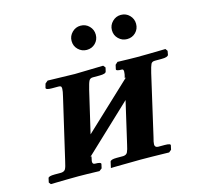

<svg xmlns="http://www.w3.org/2000/svg" viewBox="-94 -726 857 828"><g transform="rotate(-15 334.5 -312.5)"><path d="M280 -572Q280 -594 296 -610Q312 -626 334 -626Q357 -626 372.5 -610Q388 -594 388 -572Q388 -549 372.5 -533.5Q357 -518 334 -518Q312 -518 296 -533.5Q280 -549 280 -572ZM460 -572Q460 -594 476 -610Q492 -626 514 -626Q537 -626 552.5 -610Q568 -594 568 -572Q568 -549 552.5 -533.5Q537 -518 514 -518Q492 -518 476 -533.5Q460 -549 460 -572ZM257 -431 384 -434 392 -424 388 -407Q386 -397 358 -397H328Q316 -397 311 -388Q306 -379 299 -350L255 -162Q308 -212 361 -261.5Q414 -311 466 -360L460 -358Q465 -376 465 -386Q465 -397 458 -397Q430 -397 433 -406L437 -424L448 -434Q448 -434 463.5 -433.5Q479 -433 499.5 -432.5Q520 -432 534 -432Q557 -432 587 -432.5Q617 -433 639.5 -433.5Q662 -434 662 -434L669 -424L666 -407Q663 -397 635 -397H605Q592 -397 587.5 -388Q583 -379 576 -350L514 -80Q508 -59 508 -49Q508 -36 522 -35H552Q580 -35 577 -26L573 -8L562 1Q562 1 539.5 0.5Q517 0 487 -0.5Q457 -1 435 -1Q419 -1 396.5 -0.5Q374 0 352.5 0Q331 0 316.5 0.5Q302 1 302 1L308 -26Q311 -35 337 -35H367Q381 -36 386 -46Q391 -56 396 -80L439 -266Q387 -217 334.5 -167.5Q282 -118 229 -68L234 -70V-68Q233 -61 231.5 -56Q230 -51 230 -46Q230 -35 241 -35Q269 -35 267 -26L263 -8L251 1Q251 1 234 0.5Q217 0 195 -0.5Q173 -1 157 -1Q136 -1 107 -0.5Q78 0 56 0.5Q34 1 34 1L27 -8L31 -26Q32 -35 61 -35H90Q104 -36 109 -45Q114 -54 119 -78L182 -349Q188 -373 188 -384Q188 -392 185 -394.5Q182 -397 174 -397H145Q118 -397 119 -406L124 -424L136 -434Z"/></g></svg>

Font: Libertinus Serif SemiBold
Style: Italic
Weight: 600
Italic angle: -11.5°
Designer: Philipp H. Poll, Khaled Hosny
Foundry: Caleb Maclennan
Version: Version 7.051;RELEASE